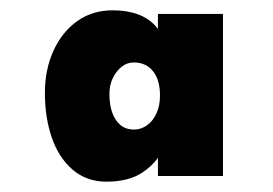

<svg xmlns="http://www.w3.org/2000/svg" viewBox="-20 -742 529 372"><path d="M186 -390Q148 -390 121 -413Q94 -436 80.5 -475Q67 -514 67 -562Q67 -607 83.5 -643.5Q100 -680 129.5 -701Q159 -722 198 -722Q254 -722 281.5 -691.5Q309 -661 309 -600L286 -648V-715H412V-401H286V-474L309 -504Q309 -478 295.5 -451.5Q282 -425 255.5 -407.5Q229 -390 186 -390ZM240 -491Q253 -491 264.5 -499Q276 -507 283 -522Q290 -537 290 -557Q290 -587 276.5 -604Q263 -621 239 -621Q226 -621 215.5 -612.5Q205 -604 198.5 -590.5Q192 -577 192 -560Q192 -540 197 -525Q202 -510 212.5 -500.5Q223 -491 240 -491Z"/></svg>

Font: Lexend Giga ExtraBold
Style: Regular
Weight: 800
Designer: Bonnie Shaver-Troup, Thomas Jockin
Foundry: Lexend
Version: Version 1.007